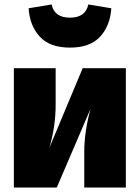

<svg xmlns="http://www.w3.org/2000/svg" viewBox="-20 -839 625 859"><path d="M543 0H357V-160Q357 -249 385 -352L234 0H42V-534H229V-370Q229 -274 201 -178L350 -534H543ZM293 -626Q203 -626 158 -675Q113 -724 108 -802L211 -819Q223 -760 293 -760Q363 -760 375 -819L478 -802Q473 -724 428 -675Q383 -626 293 -626Z"/></svg>

Font: Trujillo Black
Style: Regular
Weight: 900
Designer: Fira Sans original fonts by bBox Type GmbH, Carrois Corporate GbR, & Edenspiekermann AG / Changes by Cristiano Sobral
Foundry: Fira Sans original fonts by bBox Type GmbH, Carrois Corporate GbR, & Edenspiekermann AG / Changes by Cristiano Sobral
Version: Version 4.301;July 28, 2020;FontCreator 13.0.0.2655 64-bit